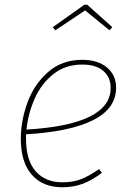

<svg xmlns="http://www.w3.org/2000/svg" viewBox="-20 -782 549 812"><path d="M90 -214V-196Q90 -104 131 -57.5Q172 -11 244 -11Q289 -11 323.5 -24.5Q358 -38 399 -67L411 -51Q370 -20 330.5 -5Q291 10 244 10Q161 10 114.5 -43Q68 -96 68 -195Q68 -271 96 -348Q124 -425 183 -477Q242 -529 328 -529Q393 -529 432 -497Q471 -465 471 -411Q471 -323 374 -274Q277 -225 90 -214ZM92 -234Q448 -255 448 -410Q448 -456 416.5 -482.5Q385 -509 328 -509Q256 -509 205 -468Q154 -427 126.5 -364.5Q99 -302 92 -234ZM203 -667 337 -762H349L455 -667L443 -654L340 -738L214 -654Z"/></svg>

Font: FiraGO Thin
Style: Italic
Weight: 100
Italic angle: -8°
Designer: bBox Type GmbH
Foundry: bBox Type GmbH
Version: Version 1.001